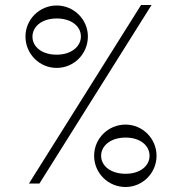

<svg xmlns="http://www.w3.org/2000/svg" viewBox="-20 -735 711 769"><path d="M96 0H138L587 -715H545ZM207 -463C276 -463 332 -519 332 -589C332 -657 276 -713 207 -713C138 -713 82 -657 82 -589C82 -519 138 -463 207 -463ZM304 -589C304 -549 266 -516 207 -516C147 -516 110 -548 110 -588C110 -628 147 -661 207 -661C267 -661 304 -629 304 -589ZM483 14C551 14 607 -42 607 -111C607 -180 551 -236 483 -236C413 -236 357 -180 357 -111C357 -42 413 14 483 14ZM579 -111C579 -71 542 -39 483 -39C423 -39 385 -71 385 -111C385 -151 423 -184 483 -184C543 -184 579 -151 579 -111Z"/></svg>

Font: Sprat Condesed
Style: Bold
Weight: 700
Width: 3
Designer: Ethan Nakache
Foundry: Collletttivo
Version: Version 2.000;Glyphs 3.2 (3217)